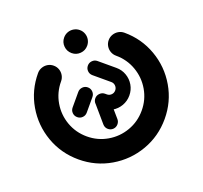

<svg xmlns="http://www.w3.org/2000/svg" viewBox="-97 -633 790 747"><g transform="rotate(20 297.5 -259.0)"><path d="M236.7 -150Q224.4 -150 215.9 -158.5Q207.4 -167 207.4 -179.3V-243.7Q207.4 -255.6 215.9 -264.3Q224.4 -273 236.7 -273Q248.9 -273 257.4 -264.3Q265.9 -255.6 265.9 -243.7V-179.3Q265.9 -167 257.4 -158.5Q248.9 -150 236.7 -150ZM393.7 -177Q393.7 -164.8 385.2 -156.3Q376.7 -147.8 364.4 -147.8Q351.5 -147.8 342.6 -157.8L285.6 -224.1Q278.1 -232.2 278.1 -243.3Q278.1 -255.2 286.9 -263.9Q295.6 -272.6 307.4 -272.6Q314.1 -272.6 319.8 -269.8Q325.6 -267 329.6 -262.2L386.7 -196.3Q393.7 -188.1 393.7 -177ZM83.3 -424.1Q83.3 -437 89.6 -448Q95.9 -458.9 107 -465.4Q118.1 -471.9 131.1 -471.9Q144.1 -471.9 155 -465.4Q165.9 -458.9 172.2 -448Q178.5 -437 178.5 -424.1Q178.5 -404.4 164.6 -390.6Q150.7 -376.7 131.1 -376.7Q111.1 -376.7 97.2 -390.6Q83.3 -404.4 83.3 -424.1ZM249.6 -473.7Q249.6 -486.7 256.1 -497.6Q262.6 -508.5 273.5 -515Q284.4 -521.5 297.4 -521.5Q368.5 -521.5 428.7 -486.3Q488.9 -451.1 524.1 -390.9Q559.3 -330.7 559.3 -259.3Q559.3 -187.8 524.1 -127.6Q488.9 -67.4 428.7 -32.2Q368.5 3 297.4 3Q225.9 3 165.7 -32.2Q105.6 -67.4 70.4 -127.6Q35.2 -187.8 35.2 -259.3Q35.2 -272.2 41.7 -283.1Q48.1 -294.1 59.1 -300.6Q70 -307 83 -307Q95.9 -307 106.9 -300.6Q117.8 -294.1 124.1 -283.1Q130.4 -272.2 130.4 -259.3Q130.4 -213.7 152.8 -175.4Q175.2 -137 213.5 -114.6Q251.9 -92.2 297.4 -92.2Q342.6 -92.2 380.9 -114.6Q419.3 -137 441.7 -175.4Q464.1 -213.7 464.1 -259.3Q464.1 -304.8 441.7 -343.1Q419.3 -381.5 380.9 -403.9Q342.6 -426.3 297.4 -426.3Q284.4 -426.3 273.5 -432.6Q262.6 -438.9 256.1 -449.8Q249.6 -460.7 249.6 -473.7ZM278.1 -243.3Q278.1 -255.2 286.9 -263.9Q295.6 -272.6 307.4 -272.6H315.2Q325.6 -272.6 333 -280Q340.4 -287.4 340.4 -298.1Q340.4 -308.5 333 -316.1Q325.6 -323.7 315.2 -323.7H236.7Q224.4 -323.7 215.9 -332.2Q207.4 -340.7 207.4 -353Q207.4 -364.8 215.9 -373.5Q224.4 -382.2 236.7 -382.2H315.2Q337.8 -382.2 357 -370.9Q376.3 -359.6 387.6 -340.4Q398.9 -321.1 398.9 -298.1Q398.9 -275.2 387.6 -255.7Q376.3 -236.3 357 -225Q337.8 -213.7 315.2 -213.7H307.4Q295.6 -213.7 286.9 -222.4Q278.1 -231.1 278.1 -243.3Z"/></g></svg>

Font: 26F Galaxy Hebrew Extra Bold
Style: Regular
Weight: 800
Designer: C₂₉H₂₅N₃O₅
Version: Version 1.000